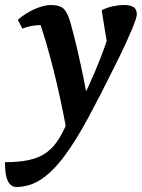

<svg xmlns="http://www.w3.org/2000/svg" viewBox="-69 -482 566 766"><path d="M-3.9 264Q-16.7 264 -27.2 254.8Q-37.6 245.7 -43.4 224.2Q-49.1 202.8 -49.1 165Q5.6 165 45.8 156.6Q86 148.1 115.5 127.3Q144.9 106.5 168 68.7Q191 30.8 211.9 -27L196.7 40.1Q174.4 -83.5 145.2 -200.2Q116 -316.9 80.6 -419.6L134.7 -374Q127.9 -378.4 117.1 -380.1Q106.4 -381.8 92.7 -381.8Q55.7 -381.8 20 -367.9L2.2 -403.1Q33 -429.9 69.8 -446Q106.7 -462 134.1 -462Q170.6 -462 186 -446.1Q201.5 -430.2 213.4 -387.1Q227.5 -335.6 240.3 -280.4Q253.1 -225.2 264.7 -167.7Q276.3 -110.1 286.3 -50.9L226.2 -21.8Q256.8 -78.9 283.5 -136.4Q310.2 -194 333.3 -253.9Q356.4 -313.7 375.3 -376.8L360.7 -292.4L336.7 -440.9Q355.1 -451.1 380 -456.6Q404.9 -462 425.9 -462Q451.3 -462 464.1 -453.6Q476.8 -445.1 476.8 -424Q476.8 -418 472.1 -403.3Q467.3 -388.5 456.9 -363.6Q446.5 -338.7 429.8 -302.4Q413.1 -266.2 388.3 -217.2Q330.7 -100.3 282 -10.3Q233.4 79.6 188.1 140.6Q142.7 201.5 96.3 232.7Q49.8 264 -3.9 264Z"/></svg>

Font: Petrona
Style: Italic
Weight: 400
Italic angle: -9°
Designer: Ringo R. Seeber
Foundry: Ringo R. Seeber
Version: Version 2.001; ttfautohint (v1.8.3)